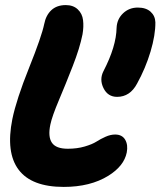

<svg xmlns="http://www.w3.org/2000/svg" viewBox="-20 -692 634 759"><path d="M231.9 46.9Q105 46.9 53.7 -21Q2.4 -88.9 28.8 -221.2Q44.9 -299.3 95 -424.1Q145 -548.8 154.8 -597.2Q161.6 -631.8 183.1 -651.9Q204.6 -671.9 240.2 -671.9Q269.5 -671.9 287.4 -655Q305.2 -638.2 308.3 -612.5Q311.5 -586.9 306.2 -556.2Q295.4 -502 267.3 -430.2Q239.3 -358.4 212.6 -295.4Q186 -232.4 179.2 -200.2Q168.9 -151.9 185.1 -127.9Q201.2 -104 248 -104Q284.7 -104 314.7 -112.8Q344.7 -121.6 361.1 -132.1Q377.4 -142.6 397.2 -151.4Q417 -160.2 435.1 -160.2Q462.9 -160.2 474.9 -139.6Q486.8 -119.1 481 -88.9Q470.2 -35.6 408.2 2.9Q336.9 46.9 231.9 46.9ZM442.9 -309.1Q406.2 -309.1 389.2 -343.5Q372.1 -377.9 389.2 -411.1Q439.5 -508.3 440.9 -582Q442.4 -616.2 466.3 -639.2Q490.2 -662.1 524.9 -662.1Q557.1 -662.1 575.2 -645.8Q593.3 -629.4 594.2 -604Q594.7 -553.7 575 -487.8Q555.2 -421.9 522 -361.8Q494.1 -309.1 442.9 -309.1Z"/></svg>

Font: Shantell Sans Bouncy
Style: Bold Italic
Weight: 700
Italic angle: -11.31°
Designer: Stephen Nixon, Anya Danilova, Shantell Martin
Foundry: Arrow Type
Version: Version 1.006;[9816181b4]